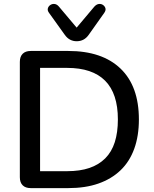

<svg xmlns="http://www.w3.org/2000/svg" viewBox="-20 -967 791 987"><path d="M138 0Q111 0 96.5 -14.5Q82 -29 82 -56V-649Q82 -676 96.5 -690.5Q111 -705 138 -705H331Q505 -705 599.5 -614.5Q694 -524 694 -353Q694 -268 670 -202Q646 -136 599.5 -91.5Q553 -47 486 -23.5Q419 0 331 0ZM186 -87H325Q391 -87 439.5 -103.5Q488 -120 521 -153Q554 -186 570 -236Q586 -286 586 -353Q586 -486 520.5 -552Q455 -618 325 -618H186ZM374 -755Q356 -755 340.5 -763Q325 -771 313 -788L232 -901Q223 -913 226 -924Q229 -935 239 -941.5Q249 -948 261 -946.5Q273 -945 283 -933L374 -825L465 -933Q476 -945 488 -946.5Q500 -948 509.5 -941.5Q519 -935 522 -924.5Q525 -914 516 -901L436 -788Q424 -771 408.5 -763Q393 -755 374 -755Z"/></svg>

Font: Nunito SemiBold
Style: Regular
Weight: 600
Designer: Vernon Adams
Foundry: Vernon Adams
Version: Version 3.602